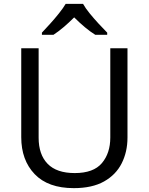

<svg xmlns="http://www.w3.org/2000/svg" viewBox="-20 -964 771 994"><path d="M640 -252Q640 -178 610 -118.5Q580 -59 518.5 -24.5Q457 10 362 10Q229 10 159.5 -62.5Q90 -135 90 -254V-714H180V-251Q180 -164 226.5 -116Q273 -68 367 -68Q464 -68 507.5 -119.5Q551 -171 551 -252V-714H640ZM410 -944Q422 -922 444.5 -894.5Q467 -867 491.5 -840.5Q516 -814 535 -795V-784H473Q447 -800 419 -823.5Q391 -847 364 -874Q337 -847 310 -824Q283 -801 257 -784H197V-795Q216 -815 239.5 -841Q263 -867 285 -894.5Q307 -922 320 -944Z"/></svg>

Font: Noto Sans Chorasmian
Style: Regular
Weight: 400
Designer: Federico Parra Barrios
Foundry: Google LLC
Version: Version 1.004; ttfautohint (v1.8.4.7-5d5b)